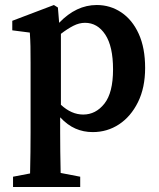

<svg xmlns="http://www.w3.org/2000/svg" viewBox="-20 -513 636 766"><path d="M32 233V192L100 179Q101 135 101.5 94.5Q102 54 102 16V-263Q102 -304 101.5 -328.5Q101 -353 99 -383L29 -392V-430L195 -493L211 -483L216 -422Q284 -493 366 -493Q420 -493 464 -463.5Q508 -434 533.5 -378Q559 -322 559 -242Q559 -163 530.5 -105.5Q502 -48 455 -17Q408 14 350 14Q313 14 281 0Q249 -14 220 -45V15Q220 52 220.5 92.5Q221 133 222 177L300 192V233ZM319 -422Q296 -422 272.5 -410Q249 -398 223 -378V-95Q265 -56 312 -56Q362 -56 396.5 -99.5Q431 -143 431 -236Q431 -328 400 -375Q369 -422 319 -422Z"/></svg>

Font: Source Serif Pro SemiBold
Style: Regular
Weight: 600
Designer: Frank Grießhammer
Foundry: Adobe Systems Incorporated
Version: Version 3.001;hotconv 1.0.111;makeotfexe 2.5.65597